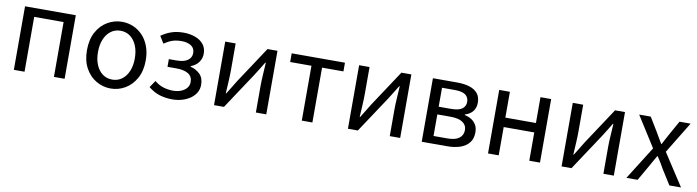

<svg xmlns="http://www.w3.org/2000/svg" viewBox="-29 -1081 5870 1617"><g transform="rotate(10 2906.5 -272.0)"><path d="M92.1 0V-543.4H526.2V0H434.8V-469H183.5V0Z M921.1 13.4Q854.6 13.4 797 -20.3Q739.4 -54 704.5 -117.6Q669.6 -181.2 669.6 -271Q669.6 -361.9 704.5 -425.7Q739.4 -489.4 797 -523.1Q854.6 -556.8 921.1 -556.8Q970.9 -556.8 1016.3 -537.7Q1061.7 -518.6 1096.8 -481.9Q1131.8 -445.3 1152 -392.1Q1172.3 -338.9 1172.3 -271Q1172.3 -181.2 1137.1 -117.6Q1101.8 -54 1044.7 -20.3Q987.7 13.4 921.1 13.4ZM921.1 -62.9Q968.2 -62.9 1003.7 -88.9Q1039.2 -114.9 1059 -161.8Q1078.7 -208.7 1078.7 -271Q1078.7 -333.8 1059 -380.8Q1039.2 -427.8 1003.7 -454.2Q968.2 -480.5 921.1 -480.5Q874.1 -480.5 838.6 -454.2Q803.1 -427.8 783.4 -380.8Q763.8 -333.8 763.8 -271Q763.8 -208.7 783.4 -161.8Q803.1 -114.9 838.6 -88.9Q874.1 -62.9 921.1 -62.9Z M1448.5 13.4Q1392.3 13.4 1341.7 -1.6Q1291 -16.7 1243 -55.4L1283.1 -114.4Q1320.1 -84.1 1360.1 -71.9Q1400.1 -59.8 1440.9 -59.8Q1478.8 -59.8 1509.4 -71.7Q1540.1 -83.5 1558.2 -105.4Q1576.4 -127.2 1576.4 -157.8Q1576.4 -204.3 1540.3 -227Q1504.1 -249.7 1437.5 -249.7H1362V-315.5H1424.8Q1490.1 -315.5 1522.6 -338.6Q1555.2 -361.8 1555.2 -401.4Q1555.2 -442.7 1523.7 -463.2Q1492.2 -483.6 1442.4 -483.6Q1394.9 -483.6 1361 -471.3Q1327.2 -459.1 1294.2 -436L1256.6 -496.3Q1295.1 -524.3 1341.4 -540.5Q1387.7 -556.8 1447.1 -556.8Q1500 -556.8 1544.7 -540.8Q1589.5 -524.8 1616.5 -492.5Q1643.6 -460.1 1643.6 -410.5Q1643.6 -371 1620.5 -338.4Q1597.4 -305.9 1553.6 -289.4V-284.4Q1601.8 -272.6 1634.6 -240.2Q1667.5 -207.8 1667.5 -149.6Q1667.5 -112.1 1649.7 -81.9Q1632 -51.8 1601.4 -30.7Q1570.8 -9.6 1531.5 1.9Q1492.2 13.4 1448.5 13.4Z M1804.1 0V-543.4H1893.2V-316.1Q1893.2 -273.5 1890.3 -220.9Q1887.4 -168.3 1884.3 -115.7H1888.5Q1904.3 -141.1 1924.8 -174.2Q1945.4 -207.3 1960.2 -232.3L2165.7 -543.4H2250.8V0H2161.8V-226.7Q2161.8 -269.9 2165.2 -322.5Q2168.5 -375.1 2171.7 -427.7H2167.1Q2151.9 -402.7 2131.2 -369.2Q2110.6 -335.7 2094.8 -311.1L1888.9 0Z M2554.5 0V-469H2372.4V-543.4H2827.9V-469H2645.2V0Z M2949.1 0V-543.4H3038.2V-316.1Q3038.2 -273.5 3035.3 -220.9Q3032.4 -168.3 3029.3 -115.7H3033.5Q3049.3 -141.1 3069.8 -174.2Q3090.4 -207.3 3105.2 -232.3L3310.7 -543.4H3395.8V0H3306.8V-226.7Q3306.8 -269.9 3310.2 -322.5Q3313.5 -375.1 3316.7 -427.7H3312.1Q3296.9 -402.7 3276.2 -369.2Q3255.6 -335.7 3239.8 -311.1L3033.9 0Z M3580.1 0V-543.4H3788.1Q3847.9 -543.4 3893.1 -529.4Q3938.2 -515.4 3963.3 -485.3Q3988.4 -455.3 3988.4 -405.2Q3988.4 -360.4 3964.3 -331Q3940.2 -301.6 3897.9 -289.4V-285Q3929 -278.2 3954.6 -262.7Q3980.2 -247.1 3995.9 -220.9Q4011.6 -194.7 4011.6 -155.5Q4011.6 -101.3 3984.1 -67.2Q3956.6 -33 3908.7 -16.5Q3860.8 0 3797.7 0ZM3669.6 -315.5H3773Q3840.9 -315.5 3869.9 -337.5Q3898.9 -359.5 3898.9 -396.6Q3898.9 -435.6 3870.8 -456.6Q3842.8 -477.6 3779.1 -477.6H3669.6ZM3669.6 -65.2H3787.4Q3855.3 -65.2 3888.4 -90.4Q3921.6 -115.6 3921.6 -160.8Q3921.6 -202 3886.4 -225.9Q3851.2 -249.7 3781.6 -249.7H3669.6Z M4147.1 0V-543.4H4238.5V-322.5H4500V-543.4H4591.4V0H4500V-241.9H4238.5V0Z M4776.1 0V-543.4H4865.2V-316.1Q4865.2 -273.5 4862.3 -220.9Q4859.4 -168.3 4856.3 -115.7H4860.5Q4876.3 -141.1 4896.8 -174.2Q4917.4 -207.3 4932.2 -232.3L5137.7 -543.4H5222.8V0H5133.8V-226.7Q5133.8 -269.9 5137.2 -322.5Q5140.5 -375.1 5143.7 -427.7H5139.1Q5123.9 -402.7 5103.2 -369.2Q5082.6 -335.7 5066.8 -311.1L4860.9 0Z M5330.4 0 5508.7 -283.2 5344 -543.4H5442.9L5515.6 -424.1Q5528.4 -400.9 5541.9 -378.5Q5555.4 -356.2 5569.3 -332.8H5573.7Q5585.3 -356.2 5597.5 -378.5Q5609.6 -400.9 5622.3 -424.1L5689 -543.4H5783.9L5619.3 -274.2L5797.6 0H5698.1L5618 -127.2Q5604.4 -151.8 5589.8 -176.5Q5575.1 -201.2 5559.3 -224.2H5554.3Q5540.6 -201.2 5527.1 -176.7Q5513.5 -152.2 5499.5 -127.2L5426.3 0Z"/></g></svg>

Font: Noto Sans HK Thin
Style: Regular
Weight: 100
Designer: Ryoko NISHIZUKA 西塚涼子 (kana, bopomofo & ideographs); Paul D. Hunt (Latin, Greek & Cyrillic); Sandoll Communications 산돌커뮤니
Foundry: Adobe
Version: Version 2.004-H2;hotconv 1.0.118;makeotfexe 2.5.65603